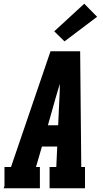

<svg xmlns="http://www.w3.org/2000/svg" viewBox="-35 -1010 555 1030"><path d="M-15 0 -11 -12V-114H24L236 -735H395L401 -114H421V0H231V-114H267L272 -224H190L158 -114H179V0ZM277 -338 284 -490Q285 -507 285.5 -524.5Q286 -542 286 -560Q281 -543 275.5 -525.5Q270 -508 265 -490L222 -338ZM311 -788 256 -842 417 -990 486 -920Z"/></svg>

Font: Iosevka Slab Heavy
Style: Italic
Weight: 900
Italic angle: -9°
Monospace: yes
Designer: Belleve Invis
Foundry: Belleve Invis
Version: Version 11.1.0; ttfautohint (v1.8.3)